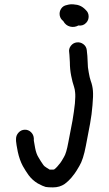

<svg xmlns="http://www.w3.org/2000/svg" viewBox="-20 -678 496 874"><path d="M268 -582C275.3 -568.7 285.7 -560.3 299 -557C311.7 -553.7 324.3 -555.3 337 -562C351.7 -560 363.7 -564.3 373 -575C380.3 -583 383.8 -592.7 383.5 -604C383.2 -615.3 379 -624.7 371 -632L365 -638C355 -647.3 343.7 -653.3 331 -656C328.3 -656.7 325.7 -657 323 -657C311.7 -659 301.3 -659 292 -657L284 -655C272.7 -653 264 -647.3 258 -638C252 -628.7 250 -618.3 252 -607C254 -597 259.3 -588.7 268 -582ZM92.5 -87.5C81.5 -87.2 72.2 -82.8 64.5 -74.5C56.8 -66.2 53 -56.7 53 -46V-36C53.7 -26.7 56.3 -10.3 61 13C66.3 37.7 74 59.3 84 78C92.7 93.3 101.3 107 110 119C121.3 134.3 135.3 147 152 157C168 165.7 180 171 188 173C195.3 174.3 206.3 175 221 175C241.7 175 259.7 169.7 275 159C285.7 151 295.3 142 304 132C310 124.7 315 118.3 319 113C323.7 107 331 95.3 341 78C353 58.7 363 27.7 371 -15C378.3 -53 384.7 -86.3 390 -115C395.3 -144.3 399 -172.3 401 -199C403.7 -227.7 404.3 -249.7 403 -265C401.7 -281 398.3 -296 393 -310C389.7 -319.3 386.7 -332 384 -348C380.7 -363.3 379 -379.7 379 -397C378.3 -417.7 377.3 -432 376 -440L375 -450C373.7 -461.3 368.5 -470.3 359.5 -477C350.5 -483.7 340.5 -486.3 329.5 -485C318.5 -483.7 309.5 -478.5 302.5 -469.5C295.5 -460.5 293 -450.3 295 -439L296 -429C296.7 -423.7 297.3 -412.3 298 -395C298 -373.7 300 -353 304 -333C308 -313 312.3 -296.3 317 -283C319.7 -275 321.3 -266.3 322 -257C323.3 -246.3 323 -229.7 321 -207C318.3 -182.3 314.7 -156.3 310 -129C304.7 -101 298.3 -68 291 -30C285 3.3 278.3 25.7 271 37C263 51 257.7 59.7 255 63C251.7 67.7 247 73.3 241 80C237 84.7 232.3 89 227 93C226.3 93.7 224.3 94 221 94H206C202.7 92 198.3 89.3 193 86C185.7 82 180 77 176 71C169.3 61.7 162.3 50.7 155 38C148.3 27.3 143.3 13.3 140 -4C136.7 -22 134.7 -33.3 134 -38V-48C133.3 -59.3 129 -68.8 121 -76.5C113 -84.2 103.5 -87.8 92.5 -87.5Z"/></svg>

Font: Ruji's Handwriting Font v.2.0
Style: Medium
Weight: 500
Version: Version 2.0